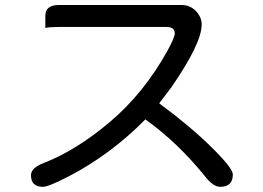

<svg xmlns="http://www.w3.org/2000/svg" viewBox="-20 -717 1040 759"><path d="M609.4 -308.6Q733.4 -216.8 816.9 -134.3Q900.4 -51.8 900.4 -27.3Q900.4 21.5 850.6 21.5Q822.3 21.5 790 -20.5Q683.6 -152.3 554.7 -245.1Q417 -105.5 251 -19.5Q171.9 21.5 149.4 21.5Q102.5 21.5 102.5 -24.4Q102.5 -53.7 154.3 -73.2Q282.2 -123 415 -235.4Q547.9 -347.7 641.6 -515.6Q670.9 -569.3 670.9 -585Q670.9 -610.4 637.7 -610.4H212.9Q174.8 -610.4 159.2 -606.4Q159.2 -610.4 159.2 -654.3Q159.2 -697.3 212.9 -697.3H697.3Q731.4 -697.3 754.4 -673.3Q777.3 -649.4 777.3 -620.1Q777.3 -545.9 658.2 -373L609.4 -308.6Z"/></svg>

Font: YuPearl-Regular
Style: Regular
Weight: 400
Designer: Max Yao
Foundry: Max-Everyday
Version: Version 1.011; ttfautohint (v1.8.3)